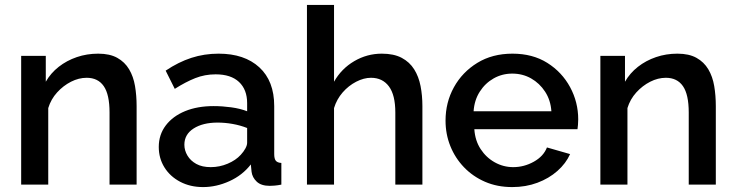

<svg xmlns="http://www.w3.org/2000/svg" viewBox="-20 -750 2990 780"><path d="M535 0H425V-293Q425 -366 401.5 -400Q378 -434 332 -434Q300 -434 268.5 -418Q237 -402 212 -374.5Q187 -347 176 -311V0H66V-523H166V-418Q186 -453 218.5 -478.5Q251 -504 292 -518Q333 -532 379 -532Q426 -532 456.5 -515Q487 -498 504.5 -468.5Q522 -439 528.5 -400.5Q535 -362 535 -319Z M625 -153Q625 -203 653.5 -240.5Q682 -278 732 -298.5Q782 -319 848 -319Q883 -319 919.5 -314Q956 -309 984 -298V-331Q984 -386 951 -417Q918 -448 856 -448Q812 -448 773 -432.5Q734 -417 690 -389L653 -463Q705 -498 757.5 -515Q810 -532 868 -532Q973 -532 1033.5 -476.5Q1094 -421 1094 -319V-124Q1094 -105 1100.5 -97Q1107 -89 1123 -88V0Q1108 3 1096 4Q1084 5 1076 5Q1041 5 1023 -12Q1005 -29 1002 -52L999 -82Q965 -38 912 -14Q859 10 805 10Q753 10 712 -11.5Q671 -33 648 -70Q625 -107 625 -153ZM958 -121Q970 -134 977 -147Q984 -160 984 -170V-230Q956 -241 925 -246.5Q894 -252 864 -252Q804 -252 766.5 -228Q729 -204 729 -162Q729 -139 741.5 -118Q754 -97 777.5 -84Q801 -71 836 -71Q872 -71 905 -85Q938 -99 958 -121Z M1696 0H1586V-293Q1586 -364 1560 -399Q1534 -434 1487 -434Q1458 -434 1427 -418Q1396 -402 1372 -374.5Q1348 -347 1337 -311V0H1227V-730H1337V-418Q1367 -471 1419 -501.5Q1471 -532 1531 -532Q1580 -532 1612 -515Q1644 -498 1662.5 -468.5Q1681 -439 1688.5 -400.5Q1696 -362 1696 -319Z M2061 10Q2000 10 1950.5 -11.5Q1901 -33 1865 -70.5Q1829 -108 1809.5 -156.5Q1790 -205 1790 -260Q1790 -334 1824 -395.5Q1858 -457 1919 -494.5Q1980 -532 2062 -532Q2144 -532 2203.5 -494.5Q2263 -457 2296 -396Q2329 -335 2329 -265Q2329 -253 2328 -242.5Q2327 -232 2326 -225H1907Q1910 -179 1932.5 -144.5Q1955 -110 1990 -90.5Q2025 -71 2065 -71Q2109 -71 2148.5 -93Q2188 -115 2202 -151L2296 -124Q2279 -86 2244.5 -55.5Q2210 -25 2163 -7.5Q2116 10 2061 10ZM1904 -298H2220Q2217 -343 2194.5 -377.5Q2172 -412 2137.5 -431.5Q2103 -451 2061 -451Q2020 -451 1985.5 -431.5Q1951 -412 1929 -377.5Q1907 -343 1904 -298Z M2888 0H2778V-293Q2778 -366 2754.5 -400Q2731 -434 2685 -434Q2653 -434 2621.5 -418Q2590 -402 2565 -374.5Q2540 -347 2529 -311V0H2419V-523H2519V-418Q2539 -453 2571.5 -478.5Q2604 -504 2645 -518Q2686 -532 2732 -532Q2779 -532 2809.5 -515Q2840 -498 2857.5 -468.5Q2875 -439 2881.5 -400.5Q2888 -362 2888 -319Z"/></svg>

Font: Raleway Thin SemiBold
Style: Regular
Weight: 600
Version: Version 4.026